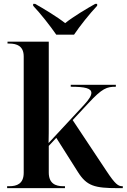

<svg xmlns="http://www.w3.org/2000/svg" viewBox="-20 -976 657 996"><path d="M272 -796H364C394 -841 446 -906 484 -946V-956H474C433 -933 360 -890 318 -856C275 -890 203 -933 162 -956H152V-946C190 -906 241 -841 272 -796ZM17 0H317V-10H308C268 -10 233 -24 233 -81V-219L272 -261L384 -84C430 -11 471 0 592 0H617V-10H615C594 -10 579 -18 531 -91L357 -353L437 -439C511 -519 534 -526 581 -526V-536H347V-526C421 -526 454 -518 454 -494C454 -480 442 -460 416 -432L232 -234C233 -268 233 -301 233 -335V-760H19V-750H28C68 -750 103 -737 103 -683V-80C103 -23 68 -10 28 -10H17Z"/></svg>

Font: Noto Serif Display SemiBold
Style: Regular
Weight: 600
Designer: Monotype Design Team
Foundry: Monotype Imaging Inc.
Version: Version 2.009